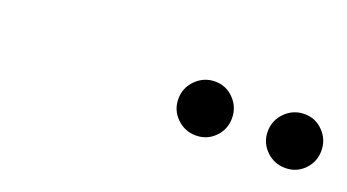

<svg xmlns="http://www.w3.org/2000/svg" viewBox="-26 -1056 583 323"><g transform="rotate(20 265.5 -894.0)"><path d="M483.5 -845Q463.5 -845 449.2 -859Q435 -873 435 -893Q435 -913 449.2 -927.2Q463.5 -941.5 483.5 -941.5Q503.5 -941.5 517.2 -927.2Q531 -913 531 -893Q531 -873 517.2 -859Q503.5 -845 483.5 -845ZM323.5 -845Q303.5 -845 289.2 -859Q275 -873 275 -893Q275 -913 289.2 -927.2Q303.5 -941.5 323.5 -941.5Q343.5 -941.5 357.2 -927.2Q371 -913 371 -893Q371 -873 357.2 -859Q343.5 -845 323.5 -845Z"/></g></svg>

Font: Bodoni Moda 28pt
Style: Italic
Weight: 400
Italic angle: -13°
Designer: Owen Earl
Foundry: indestructible type
Version: Version 2.004